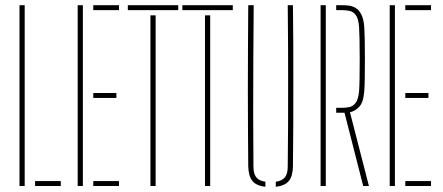

<svg xmlns="http://www.w3.org/2000/svg" viewBox="-20 -716 1705 739"><path d="M55 0V-696H75V0ZM115 0V-19H214V0Z M279 0V-696H299V0ZM339 0V-19H438V0ZM339 -339V-358H428V-339ZM339 -677V-696H438V-677Z M559 0V-657H579V0ZM472 -677V-696H666V-677Z M769 0V-657H789V0ZM682 -677V-696H876V-677Z M1001.5 3Q966.5 -1 951.5 -19.5Q936.5 -38 935.5 -76Q935 -140 934.5 -215.2Q934 -290.5 934 -372Q934 -453.5 934.5 -536Q935 -618.5 935.5 -696H956.5Q955.5 -587 955 -485Q954.5 -383 954.5 -282Q954.5 -181 955.5 -75Q955.5 -47.5 966.2 -33.8Q977 -20 1001.5 -16.5ZM1041.5 3V-16.5Q1066 -20 1076.8 -33.8Q1087.5 -47.5 1087.5 -75Q1088.5 -161 1088.8 -236.2Q1089 -311.5 1089 -384Q1089 -456.5 1088.8 -532.5Q1088.5 -608.5 1087.5 -696H1107.5Q1108.5 -625.5 1108.8 -549Q1109 -472.5 1109 -393Q1109 -313.5 1108.8 -233.5Q1108.5 -153.5 1107.5 -76Q1107 -38 1091.8 -19.5Q1076.5 -1 1041.5 3Z M1214 0V-696H1234V0ZM1400 0H1378L1306 -282H1274V-301H1295Q1309 -301 1323.2 -303.5Q1337.5 -306 1348.2 -319.2Q1359 -332.5 1362 -364Q1363.5 -382 1364 -417.2Q1364.5 -452.5 1364.5 -492.2Q1364.5 -532 1363.8 -565.5Q1363 -599 1362 -613Q1359.5 -645 1349.2 -658.2Q1339 -671.5 1324.8 -674.2Q1310.5 -677 1296 -677H1274V-696H1296Q1308 -696 1321.8 -694.5Q1335.5 -693 1348.2 -685.8Q1361 -678.5 1370.2 -661.2Q1379.5 -644 1382 -613Q1383 -599 1383.8 -566Q1384.5 -533 1384.5 -493.2Q1384.5 -453.5 1384 -418.2Q1383.5 -383 1382 -364Q1378.5 -321.5 1362.5 -304.8Q1346.5 -288 1327 -284Z M1480 0V-696H1500V0ZM1540 0V-19H1639V0ZM1540 -339V-358H1629V-339ZM1540 -677V-696H1639V-677Z"/></svg>

Font: Big Shoulders Stencil Display SC Thin
Style: Regular
Weight: 100
Designer: Patric King
Foundry: XO Type Co
Version: Version 2.001